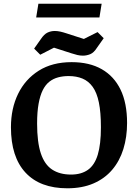

<svg xmlns="http://www.w3.org/2000/svg" viewBox="-20 -999 743 1035"><path d="M343 16Q196 16 117.5 -68.5Q39 -153 39 -313Q39 -414 77.5 -493Q116 -572 189 -618Q262 -664 366 -664Q462 -664 528.5 -626Q595 -588 630 -515.5Q665 -443 665 -336Q665 -260 645 -195.5Q625 -131 584.5 -83.5Q544 -36 483.5 -10Q423 16 343 16ZM363 -58Q418 -58 454 -83.5Q490 -109 507 -165Q524 -221 524 -313Q524 -393 513 -446.5Q502 -500 479.5 -531Q457 -562 424.5 -575.5Q392 -589 350 -589Q320 -589 293.5 -582Q267 -575 246 -558.5Q225 -542 210.5 -513Q196 -484 188 -439.5Q180 -395 180 -333Q180 -233 200 -172.5Q220 -112 261 -85Q302 -58 363 -58ZM427 -699Q412 -699 397 -702.5Q382 -706 364 -712L271 -742L197 -704L164 -737L200 -788Q218 -815 236.5 -823.5Q255 -832 275 -832Q290 -832 305.5 -828.5Q321 -825 339 -819L432 -789L506 -826L539 -793L503 -742Q486 -715 466.5 -707Q447 -699 427 -699ZM175 -905 187 -979H528L516 -905Z"/></svg>

Font: Faustina SemiBold
Style: Regular
Weight: 600
Designer: Alfonso Garcia
Foundry: http://www.omnibus-type.com
Version: Version 1.200